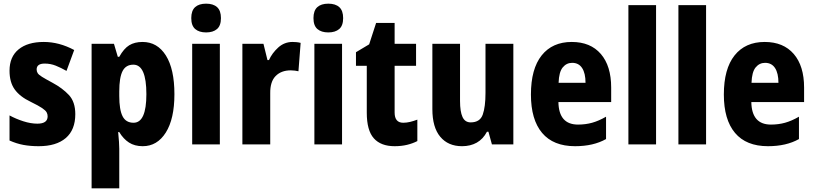

<svg xmlns="http://www.w3.org/2000/svg" viewBox="-20 -788 4442 1048"><path d="M391 -165Q391 -79 339 -34.5Q287 10 191 10Q146 10 108 3Q70 -4 32 -21V-158Q67 -139 107.5 -126Q148 -113 184 -113Q240 -113 240 -153Q240 -165 234.5 -175Q229 -185 210 -198Q191 -211 148 -232Q89 -260 60.5 -299.5Q32 -339 32 -402Q32 -478 81.5 -518.5Q131 -559 219 -559Q303 -559 385 -515L343 -401Q313 -418 284.5 -429.5Q256 -441 224 -441Q180 -441 180 -409Q180 -398 185.5 -389Q191 -380 209.5 -368.5Q228 -357 267 -336Q321 -307 356 -269.5Q391 -232 391 -165Z M758 -559Q839 -559 885.5 -485Q932 -411 932 -274Q932 -139 885 -64.5Q838 10 759 10Q715 10 684 -10Q653 -30 631 -67H625Q631 -6 631 24V240H480V-549H602L623 -478H631Q656 -523 685.5 -541Q715 -559 758 -559ZM708 -435Q667 -435 649 -400Q631 -365 631 -289V-264Q631 -189 649 -153.5Q667 -118 709 -118Q779 -118 779 -274Q779 -435 708 -435Z M1105 -768Q1144 -768 1165 -749Q1186 -730 1186 -689Q1186 -648 1164.5 -629.5Q1143 -611 1105 -611Q1067 -611 1045.5 -629.5Q1024 -648 1024 -689Q1024 -730 1045 -749Q1066 -768 1105 -768ZM1180 -549V0H1029V-549Z M1577 -559Q1587 -559 1598 -558Q1609 -557 1621 -554L1609 -399Q1601 -401 1589.5 -402.5Q1578 -404 1567 -404Q1515 -404 1484.5 -373Q1454 -342 1455 -278V0H1303V-549H1418L1440 -460H1448Q1465 -498 1498.5 -528.5Q1532 -559 1577 -559Z M1772 -768Q1811 -768 1832 -749Q1853 -730 1853 -689Q1853 -648 1831.5 -629.5Q1810 -611 1772 -611Q1734 -611 1712.5 -629.5Q1691 -648 1691 -689Q1691 -730 1712 -749Q1733 -768 1772 -768ZM1847 -549V0H1696V-549Z M2181 -118Q2199 -118 2218 -122.5Q2237 -127 2258 -135V-18Q2233 -5 2202 2.5Q2171 10 2134 10Q2059 10 2020.5 -33Q1982 -76 1982 -173V-429H1923V-503L1995 -546L2033 -663H2134V-549H2251V-429H2134V-174Q2134 -118 2181 -118Z M2782 -549V0H2665L2646 -69H2638Q2617 -29 2582.5 -9.5Q2548 10 2502 10Q2426 10 2383 -41.5Q2340 -93 2340 -192V-549H2491V-237Q2491 -179 2504.5 -149.5Q2518 -120 2549 -120Q2600 -120 2615 -162.5Q2630 -205 2630 -281V-549Z M3101 -559Q3203 -559 3259.5 -493.5Q3316 -428 3316 -310V-231H3028Q3030 -108 3135 -108Q3176 -108 3212 -118Q3248 -128 3288 -151V-29Q3219 10 3119 10Q3000 10 2939 -62.5Q2878 -135 2878 -272Q2878 -412 2936.5 -485.5Q2995 -559 3101 -559ZM3103 -445Q3072 -445 3051.5 -420Q3031 -395 3029 -336H3176Q3176 -388 3157.5 -416.5Q3139 -445 3103 -445Z M3561 0H3410V-760H3561Z M3834 0H3683V-760H3834Z M4154 -559Q4256 -559 4312.5 -493.5Q4369 -428 4369 -310V-231H4081Q4083 -108 4188 -108Q4229 -108 4265 -118Q4301 -128 4341 -151V-29Q4272 10 4172 10Q4053 10 3992 -62.5Q3931 -135 3931 -272Q3931 -412 3989.5 -485.5Q4048 -559 4154 -559ZM4156 -445Q4125 -445 4104.5 -420Q4084 -395 4082 -336H4229Q4229 -388 4210.5 -416.5Q4192 -445 4156 -445Z"/></svg>

Font: Noto Sans Telugu Condensed ExtraBold
Style: Regular
Weight: 800
Width: 3
Designer: Jelle Bosma - Monotype Design Team
Foundry: Monotype Imaging Inc.
Version: Version 2.005; ttfautohint (v1.8.4.7-5d5b)